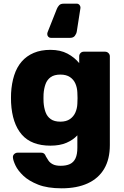

<svg xmlns="http://www.w3.org/2000/svg" viewBox="-20 -800 674 1040"><path d="M314 220Q237 220 186.5 200Q136 180 106.5 152Q77 124 64 96.5Q51 69 50 53Q49 42 57 34.5Q65 27 76 27H203Q213 27 219 32Q225 37 229 48Q235 59 243 70.5Q251 82 266.5 90Q282 98 309 98Q339 98 359 88.5Q379 79 389 57.5Q399 36 399 0V-67Q376 -42 340 -26.5Q304 -11 253 -11Q202 -11 163 -26Q124 -41 98 -71Q72 -101 57.5 -144Q43 -187 40 -243Q39 -269 40 -296Q43 -349 57 -392.5Q71 -436 97.5 -466.5Q124 -497 163 -513.5Q202 -530 253 -530Q307 -530 345.5 -509.5Q384 -489 409 -458V-495Q409 -505 416 -512.5Q423 -520 434 -520H549Q560 -520 567.5 -512.5Q575 -505 575 -495V-14Q575 62 544.5 114Q514 166 455.5 193Q397 220 314 220ZM307 -141Q339 -141 359 -155Q379 -169 388.5 -191Q398 -213 399 -238Q400 -249 400 -269Q400 -289 399 -299Q398 -325 388.5 -347Q379 -369 359 -382.5Q339 -396 307 -396Q274 -396 254.5 -382Q235 -368 226.5 -344Q218 -320 216 -291Q215 -269 216 -246Q218 -217 226.5 -193Q235 -169 254.5 -155Q274 -141 307 -141ZM255 -595Q247 -595 241.5 -601Q236 -607 236 -615Q236 -621 238 -626L288 -752Q292 -762 300 -771Q308 -780 324 -780H397Q405 -780 410.5 -773.5Q416 -767 416 -758L396 -630Q394 -617 385.5 -606Q377 -595 360 -595Z"/></svg>

Font: Rubik
Style: Bold
Weight: 700
Designer: Hubert and Fischer
Foundry: Hubert and Fischer
Version: Version 2.300;gftools[0.9.30]